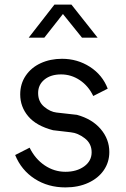

<svg xmlns="http://www.w3.org/2000/svg" viewBox="-20 -804 549 836"><path d="M46 -129 109 -161Q133 -112 174.5 -84Q216 -56 265 -56Q314 -56 346.5 -79.5Q379 -103 379 -141Q379 -179 349 -202Q319 -225 288 -228L211 -237Q138 -256 103 -297.5Q68 -339 68 -393Q68 -439 92 -474.5Q116 -510 157.5 -529Q199 -548 250 -548Q317 -548 371.5 -513Q426 -478 449 -418L386 -386Q365 -430 327.5 -455Q290 -480 246 -480Q201 -480 173.5 -457.5Q146 -435 146 -399Q146 -361 172.5 -339Q199 -317 226 -314L315 -304Q381 -286 418.5 -242Q456 -198 456 -142Q456 -98 432 -63Q408 -28 364.5 -8Q321 12 265 12Q189 12 131 -25.5Q73 -63 46 -129ZM217 -784H291L405 -640H337L254 -743L173 -640H105Z"/></svg>

Font: Evergrow Sans 
Style: Regular
Weight: 400
Foundry: 10Web
Version: Version 1.000